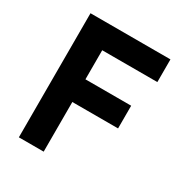

<svg xmlns="http://www.w3.org/2000/svg" viewBox="-165 -819 885 938"><g transform="rotate(30 277.5 -350.0)"><path d="M75 -700H526V-572H215V-408H473V-280H215V0H75Z"/></g></svg>

Font: Oak Sans
Style: Bold
Weight: 700
Designer: Erik Kennedy, Walven
Foundry: Erik Kennedy, Walven
Version: Version 1.000